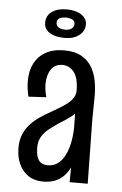

<svg xmlns="http://www.w3.org/2000/svg" viewBox="-51 -728 490 772"><g transform="rotate(5 193.5 -342.0)"><path d="M259 0 260 -107 255 -371Q254 -422 235.5 -444.5Q217 -467 189 -467Q159 -467 143.5 -443.5Q128 -420 128 -385Q128 -373 130 -359.5Q132 -346 136 -332L64 -328Q60 -345 58 -360.5Q56 -376 56 -391Q56 -432 71.5 -462Q87 -492 117 -509Q147 -526 191 -526Q234 -526 261.5 -510.5Q289 -495 304 -469Q319 -443 324.5 -410.5Q330 -378 329 -345L328 -255L332 0ZM152 7Q117 7 92.5 -9.5Q68 -26 55 -54.5Q42 -83 42 -120Q42 -151 52 -174.5Q62 -198 78.5 -216Q95 -234 115.5 -248Q136 -262 158 -274Q177 -285 194.5 -295.5Q212 -306 225.5 -317Q239 -328 247 -341Q255 -354 255 -371L294 -358Q293 -325 278.5 -302.5Q264 -280 242.5 -263.5Q221 -247 197 -233Q176 -219 157.5 -204.5Q139 -190 128 -171.5Q117 -153 117 -127Q117 -107 121.5 -91.5Q126 -76 137 -68Q148 -60 165 -60Q194 -60 214.5 -80Q235 -100 246.5 -139Q258 -178 258 -230L292 -290Q292 -218 286 -162.5Q280 -107 264 -69Q248 -31 220.5 -12Q193 7 152 7ZM189 -576Q163 -576 144 -582.5Q125 -589 115 -601Q105 -613 105 -630Q105 -659 127.5 -675Q150 -691 187 -691Q224 -691 246.5 -676Q269 -661 269 -637Q269 -611 247 -593.5Q225 -576 189 -576ZM189 -609Q197 -609 204.5 -611.5Q212 -614 217.5 -620Q223 -626 223 -635Q223 -648 211.5 -653Q200 -658 187 -658Q171 -658 161 -652.5Q151 -647 151 -635Q151 -626 155.5 -620.5Q160 -615 168.5 -612Q177 -609 189 -609Z"/></g></svg>

Font: Truculenta Medium
Style: Regular
Weight: 500
Version: Version 1.002